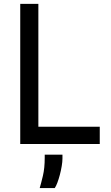

<svg xmlns="http://www.w3.org/2000/svg" viewBox="-20 -747 574 996"><path d="M85 0V-727H179V-41.5L131.5 -89.5H497.5V0ZM186 228.5Q193 205 202.5 165.2Q212 125.5 212 71.5V55.5H304V75.5Q304 92 300.2 114.5Q296.5 137 290.5 159.8Q284.5 182.5 277.5 201Q270.5 219.5 264 228.5Z"/></svg>

Font: Spline Sans
Style: Regular
Weight: 400
Designer: Eben Sorkin, Mirko Velimirovic
Foundry: Sorkin Type
Version: Version 1.001